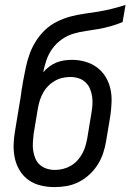

<svg xmlns="http://www.w3.org/2000/svg" viewBox="-20 -755 540 783"><path d="M202 8Q174 8 146.5 1.5Q119 -5 97.5 -20Q76 -35 61.5 -58Q47 -81 41 -107.5Q35 -134 35.5 -162.5Q36 -191 41 -219L58 -322Q61 -340 64 -358Q67 -376 69 -394L70 -398Q71 -405 72 -411Q73 -417 74 -423Q79 -451 85 -479Q91 -507 100.5 -534Q110 -561 126 -586.5Q142 -612 163.5 -632.5Q185 -653 212 -666.5Q239 -680 267 -687.5Q295 -695 323.5 -699Q352 -703 380 -707.5Q408 -712 436 -719Q464 -726 492 -735L480 -665Q456 -655 431 -648Q406 -641 380.5 -636.5Q355 -632 329.5 -628.5Q304 -625 279 -617.5Q254 -610 231.5 -594Q209 -578 193.5 -556.5Q178 -535 169.5 -510Q161 -485 156 -460Q167 -473 181 -483.5Q195 -494 210 -500Q225 -506 241 -508.5Q257 -511 273 -511Q301 -511 327.5 -503.5Q354 -496 375 -480.5Q396 -465 410 -442.5Q424 -420 430 -394Q436 -368 435 -339.5Q434 -311 430 -283L413 -181Q409 -156 401 -131.5Q393 -107 379 -84.5Q365 -62 345 -43.5Q325 -25 301.5 -13Q278 -1 252.5 3.5Q227 8 202 8ZM204 -62Q220 -62 236.5 -66Q253 -70 268 -78.5Q283 -87 295 -100Q307 -113 315.5 -128.5Q324 -144 328.5 -160Q333 -176 336 -192L353 -295Q356 -312 357 -329Q358 -346 355.5 -362.5Q353 -379 346.5 -394Q340 -409 328 -420Q316 -431 300 -436Q284 -441 267 -441Q251 -441 235 -437.5Q219 -434 204 -425.5Q189 -417 177 -405Q165 -393 156.5 -378Q148 -363 143 -347.5Q138 -332 135 -316L117 -208Q115 -191 114 -173.5Q113 -156 115.5 -139.5Q118 -123 124.5 -108Q131 -93 143 -82.5Q155 -72 171 -67Q187 -62 204 -62Z"/></svg>

Font: Iosevka Gothic
Style: Italic
Weight: 400
Italic angle: -9°
Monospace: yes
Designer: Belleve Invis
Foundry: Belleve Invis
Version: Version 15.5.1; ttfautohint (v1.8.4)